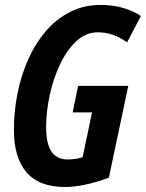

<svg xmlns="http://www.w3.org/2000/svg" viewBox="-20 -744 588 774"><path d="M242.2 9.8Q137.2 9.8 86.7 -49.6Q36.1 -108.9 36.1 -220.2Q36.1 -295.4 50.8 -368.4Q65.4 -441.4 94.2 -505.6Q123 -569.8 165.3 -618.9Q207.5 -668 262.9 -696Q318.4 -724.1 386.2 -724.1Q435.1 -724.1 477.3 -711.7Q519.5 -699.2 547.9 -679.2L492.2 -573.2Q464.4 -593.3 435.1 -603.5Q405.8 -613.8 374 -613.8Q326.7 -613.8 288.3 -578.6Q250 -543.5 222.7 -486.1Q195.3 -428.7 180.7 -361.8Q166 -294.9 166 -231Q166 -186.5 175.5 -157.7Q185.1 -128.9 204.6 -115Q224.1 -101.1 252.9 -101.1Q268.1 -101.1 283 -103.3Q297.9 -105.5 313 -109.9L351.1 -291H272.9L294.9 -397.9H497.1L418.9 -27.8Q370.1 -9.3 324.2 0.2Q278.3 9.8 242.2 9.8Z"/></svg>

Font: Open Sans Condensed
Style: Italic
Weight: 400
Width: 3
Italic angle: -12°
Designer: Monotype Design Team
Foundry: Monotype Imaging Inc.
Version: Version 3.000